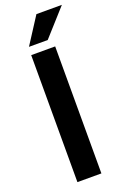

<svg xmlns="http://www.w3.org/2000/svg" viewBox="-171 -957 660 1010"><g transform="rotate(-20 159.5 -452.0)"><path d="M210.9 -710.9V0H76.7V-710.9ZM80.6 -755.9 176.3 -904.3H318.8L185.5 -755.9Z"/></g></svg>

Font: Vazirmatn RD UI SemiBold
Style: Regular
Weight: 600
Designer: Saber Rastikerdar
Foundry: Saber Rastikerdar
Version: Version 33.003